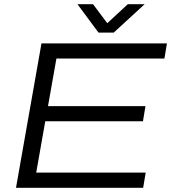

<svg xmlns="http://www.w3.org/2000/svg" viewBox="-20 -892 815 912"><path d="M56 0 177 -686H773L761 -614H248L208 -388H671L659 -316H195L152 -72H672L660 0ZM667 -872 520 -737H448L348 -872H422L505 -761H467L587 -872Z"/></svg>

Font: Archivo SemiExpanded Light
Style: Italic
Weight: 300
Width: 6
Italic angle: -10°
Designer: Hector Gatti
Foundry: Omnibus-Type
Version: Version 2.001